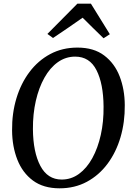

<svg xmlns="http://www.w3.org/2000/svg" viewBox="-20 -1011 716 1041"><path d="M303 10Q215.5 10 158.8 -32Q102 -74 74 -145.5Q46 -217 45.5 -304Q44.5 -396.5 69 -477.8Q93.5 -559 140 -620.8Q186.5 -682.5 252.2 -717.8Q318 -753 400 -753Q488.5 -753 545 -710.2Q601.5 -667.5 628.8 -596.8Q656 -526 656.5 -441.5Q657.5 -349 633.5 -267.2Q609.5 -185.5 563.2 -123.2Q517 -61 451.2 -25.5Q385.5 10 303 10ZM314.5 -37.5Q366 -37.5 408.2 -68.2Q450.5 -99 480.5 -153.5Q510.5 -208 526.5 -279.8Q542.5 -351.5 541.5 -433.5Q540.5 -557 503.2 -630.5Q466 -704 387.5 -704Q336 -704 293.5 -673.8Q251 -643.5 220.8 -589.5Q190.5 -535.5 174.2 -464.2Q158 -393 158.5 -311Q159.5 -186 198.8 -111.8Q238 -37.5 314.5 -37.5ZM237 -827 399.5 -991H473L575.5 -825.5L541.5 -803.5Q513 -831 484.5 -859Q456 -887 428 -915Q389 -887.5 348.8 -860Q308.5 -832.5 267.5 -805Z"/></svg>

Font: Merriweather Text Regular
Style: Italic
Weight: 400
Italic angle: -7.8°
Designer: Eben Sorkin
Foundry: Eben Sorkin
Version: Version 2.100; ttfautohint (v1.7.19-72a1) -l 8 -r 50 -G 200 